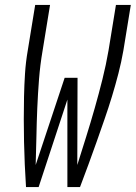

<svg xmlns="http://www.w3.org/2000/svg" viewBox="-20 -755 548 775"><path d="M136 0H85Q82 -45 80 -91Q78 -137 77 -182.5Q76 -228 76 -274Q76 -320 77 -366Q78 -412 81 -458.5Q84 -505 92 -551L122 -735H182L152 -551Q142 -493 137.5 -435Q133 -377 130.5 -319Q128 -261 127 -203.5Q126 -146 124 -89L241 -441H293L292 -89Q310 -146 328 -203.5Q346 -261 362.5 -319Q379 -377 393.5 -435Q408 -493 418 -551L448 -735H508L478 -551Q470 -505 458 -458.5Q446 -412 432 -366Q418 -320 402 -274Q386 -228 370 -182.5Q354 -137 337 -91Q320 -45 303 0H252V-353Z"/></svg>

Font: Iosevka Term Curly Light
Style: Italic
Weight: 300
Italic angle: -9°
Designer: Belleve Invis
Foundry: Belleve Invis
Version: Version 32.3.0